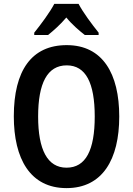

<svg xmlns="http://www.w3.org/2000/svg" viewBox="-20 -957 683 987"><path d="M384 -937H259C238 -896 190 -831 156 -789V-777H227C253 -798 290 -830 321 -867C351 -830 388 -799 416 -777H487V-789C451 -834 407 -893 384 -937ZM593 -358C593 -578 508 -725 323 -725C142 -725 51 -594 51 -359C51 -141 135 10 322 10C507 10 593 -138 593 -358ZM176 -358C176 -529 223 -621 323 -621C421 -621 467 -531 467 -358C467 -185 421 -95 322 -95C224 -95 176 -187 176 -358Z"/></svg>

Font: Noto Sans Gujarati UI Condensed SemiBold
Style: Regular
Weight: 600
Width: 3
Designer: Jelle Bosma - Monotype Design Team, Universal Thirst
Foundry: Monotype Imaging Inc.
Version: Version 2.106